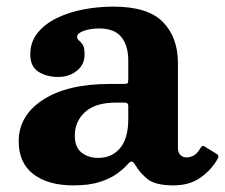

<svg xmlns="http://www.w3.org/2000/svg" viewBox="-20 -550 680 580"><path d="M36.5 -123Q36.5 -201 110.2 -248.8Q184 -296.5 313 -296.5H354.5Q363 -296.5 365.2 -298.5Q367.5 -300.5 367.5 -309.5V-367Q367.5 -411.5 346.8 -437.8Q326 -464 279.5 -464Q253.5 -464 233.2 -456.8Q213 -449.5 213 -439.5Q213 -432 218.5 -427.8Q224 -423.5 229.8 -415Q235.5 -406.5 235.5 -385.5Q235.5 -354.5 212 -336Q188.5 -317.5 155.5 -317.5Q121 -317.5 96.2 -333.2Q71.5 -349 71.5 -385.5Q71.5 -423 93.2 -450.2Q115 -477.5 151.2 -495.2Q187.5 -513 232 -521.5Q276.5 -530 322 -530Q427 -530 472.2 -483.5Q517.5 -437 517.5 -359.5V-103.5Q517.5 -88.5 525.2 -81.5Q533 -74.5 543.5 -74.5Q554 -74.5 564.8 -80Q575.5 -85.5 586.5 -104Q591.5 -112.5 598 -107.5L635.5 -84.5Q642 -80.5 638.5 -72.5Q621 -39 587.2 -14.5Q553.5 10 504.5 10H504Q449 10 425.5 -9.2Q402 -28.5 389.5 -50.5Q382.5 -61.5 377.8 -62Q373 -62.5 365.5 -53.5Q353.5 -40 333.2 -25.2Q313 -10.5 281 -0.2Q249 10 201.5 10Q125 10 80.8 -24Q36.5 -58 36.5 -123ZM206 -140.5Q206 -105.5 226.2 -89.2Q246.5 -73 276.5 -73Q318 -73 342.8 -102.5Q367.5 -132 367.5 -191V-230Q367.5 -240 357.5 -240H329.5Q268.5 -240 237.2 -211.8Q206 -183.5 206 -140.5Z"/></svg>

Font: Besley
Style: Bold
Weight: 700
Designer: Owen Earl
Foundry: indestructible type*
Version: Version 2.001; ttfautohint (v1.8.3)